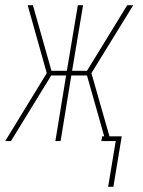

<svg xmlns="http://www.w3.org/2000/svg" viewBox="-28 -540 548 735"><path d="M386 175 415 0H360L363 -18H371L305 -251H245L204 0H184L225 -251H168L14 0H-8L151 -260L78 -520H98L169 -269H228L270 -520H290L248 -269H305L459 -520H482L322 -260L391 -18H438L406 175Z"/></svg>

Font: Iosevka SS04 Thin
Style: Italic
Weight: 100
Italic angle: -9°
Monospace: yes
Designer: Belleve Invis
Foundry: Belleve Invis
Version: Version 19.0.0; ttfautohint (v1.8.4)